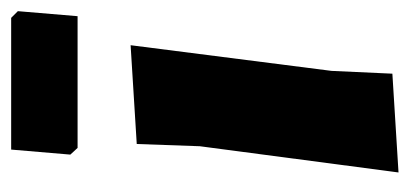

<svg xmlns="http://www.w3.org/2000/svg" viewBox="-215 -515 734 344"><g transform="rotate(-90 152.0 -343.0)"><path d="M292 -690 304 -678 295 -571H59L47 -584L56 -690ZM243 -476 197 -116 192 -7 15 4 62 -352 66 -465Z"/></g></svg>

Font: Alegreya Sans Black
Style: Italic
Weight: 900
Italic angle: -7°
Designer: Juan Pablo del Peral
Foundry: Huerta Tipografica
Version: Version 2.007